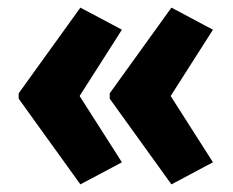

<svg xmlns="http://www.w3.org/2000/svg" viewBox="-20 -529 611 504"><path d="M29 -284 191 -509 300 -451 189 -277 300 -103 191 -45 29 -270ZM268 -284 430 -509 539 -451 428 -277 539 -103 430 -45 268 -270Z"/></svg>

Font: Noto Sans Condensed ExtraBold
Style: Regular
Weight: 800
Width: 3
Designer: Monotype Design Team
Foundry: Monotype Imaging Inc.
Version: Version 2.013; ttfautohint (v1.8.4.7-5d5b)